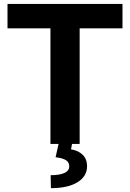

<svg xmlns="http://www.w3.org/2000/svg" viewBox="-20 -748 676 998"><path d="M242.2 -600.6H19V-727.5H616.7V-600.6H394V0H242.2ZM269 69.3 285.2 -2.9H355L349.1 28.3Q386.7 34.2 409.4 56.2Q432.1 78.1 432.6 114.7Q433.1 168 383.3 199Q333.5 230 244.6 230L243.2 162.6Q289.1 162.6 314.2 151.4Q339.4 140.1 339.8 118.2Q340.8 96.7 323.7 85.2Q306.6 73.7 269 69.3Z"/></svg>

Font: Inter Tight Stencil
Style: Bold
Weight: 700
Designer: Rasmus Andersson
Foundry: rsms
Version: Version 3.004;Glyphs 3.1.2 (3151)